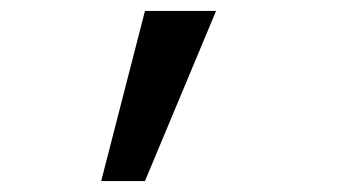

<svg xmlns="http://www.w3.org/2000/svg" viewBox="-20 -741 640 351"><path d="M165 -410 245 -721H375L245 -410Z"/></svg>

Font: JetBrainsMonoNL NF
Style: Regular
Weight: 400
Designer: Philipp Nurullin, Konstantin Bulenkov
Foundry: JetBrains
Version: Version 2.304; ttfautohint (v1.8.4.7-5d5b);Nerd Fonts 3.2.1